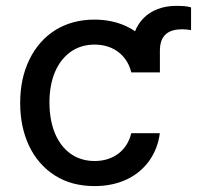

<svg xmlns="http://www.w3.org/2000/svg" viewBox="-20 -619 667 650"><path d="M521.3 -447.1C521.3 -502.5 552.6 -519.9 597.7 -519.9C608 -519.9 618.6 -518.5 626.8 -517V-594.1C612.2 -598.7 593.4 -599.1 575.3 -599.1C486.2 -598.7 425.4 -541.9 425.4 -447.4V-373.9H521.3ZM300.1 11C384.2 11 448.2 -22 486.2 -76C505 -103 516.7 -133.5 521 -168H424.4C410.2 -108.7 362.9 -73.9 300.4 -73.9C238.3 -73.9 191.4 -107.6 166.2 -167.3C153.8 -197.1 147.4 -232.2 147.4 -272.7C147.4 -352.3 174.4 -412.3 220.2 -444.2C243.3 -460.2 269.9 -468 300.4 -468C370.4 -468 412.6 -424.7 424.4 -373.9H521C512.4 -445.3 470.9 -500.4 407.3 -530.2C375.4 -545.1 339.1 -552.6 299 -552.6C197.8 -552.6 120.7 -502.1 79.5 -417.3C58.6 -374.6 48.3 -325.6 48.3 -270.2C48.3 -160.9 90.2 -73.2 165.5 -25.2C203.1 -1.1 247.9 11 300.1 11Z"/></svg>

Font: Inter 465
Style: Regular
Weight: 400
Designer: Rasmus Andersson
Foundry: rsms
Version: Version 3.019;Glyphs 3.1.2 (3151)